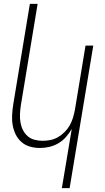

<svg xmlns="http://www.w3.org/2000/svg" viewBox="-20 -755 540 990"><path d="M299 215 350 -90Q337 -68 320 -48.5Q303 -29 280.5 -16Q258 -3 234 2.5Q210 8 186 8Q159 8 134.5 1Q110 -6 91 -22.5Q72 -39 61 -61.5Q50 -84 45.5 -109.5Q41 -135 42.5 -162Q44 -189 48 -215L134 -735H174L87 -209Q84 -188 83 -166.5Q82 -145 85.5 -124Q89 -103 98 -85Q107 -67 122 -53.5Q137 -40 157.5 -34.5Q178 -29 200 -29Q220 -29 240 -33Q260 -37 278.5 -47.5Q297 -58 313 -74Q329 -90 339.5 -108.5Q350 -127 356 -147Q362 -167 366 -187L421 -520H461L339 215Z"/></svg>

Font: Iosevka Term Curly XLt Obl
Style: Regular
Weight: 200
Italic angle: -9°
Designer: Belleve Invis
Foundry: Belleve Invis
Version: Version 32.3.0